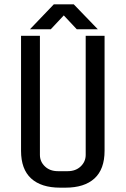

<svg xmlns="http://www.w3.org/2000/svg" viewBox="-20 -865 580 885"><path d="M214 -730H118L228 -845H320L431 -730H334L274 -794ZM282 0H257Q170 0 123.5 -42.5Q77 -85 77 -170V-700H164V-151Q164 -120 187 -98Q210 -76 247 -76H292Q329 -76 352 -98Q375 -120 375 -151V-700H462V-170Q462 -85 415.5 -42.5Q369 0 282 0Z"/></svg>

Font: Share Tech Mono
Style: Regular
Weight: 400
Designer: Ralph Oliver du Carrois
Foundry: Ralph Oliver du Carrois
Version: Version 1.003